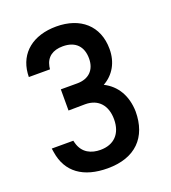

<svg xmlns="http://www.w3.org/2000/svg" viewBox="-133 -811 820 921"><g transform="rotate(-20 277.5 -350.0)"><path d="M39 -169 42 -150C58 -43 136 12 260 12C401 12 478 -67 478 -199C476 -280 440 -340 378 -371C432 -401 463 -455 463 -523C463 -643 381 -712 259 -712C140 -712 63 -649 54 -548L53 -529H161L163 -543C172 -589 205 -612 256 -612C322 -612 355 -574 355 -514C355 -456 320 -421 261 -421H177V-313L262 -314C331 -314 368 -268 368 -199C368 -125 326 -83 257 -83C212 -83 167 -101 152 -157L149 -169Z"/></g></svg>

Font: Mint Spirit
Style: Bold
Weight: 700
Designer: HARENDAL Hirwen
Foundry: Arkandis Digital Foundry.
Version: Version 1.004;FFEdit